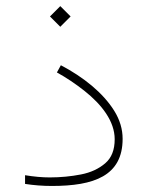

<svg xmlns="http://www.w3.org/2000/svg" viewBox="-20 -617 489 636"><path d="M145.5 -562.5 179.7 -528.3 213.9 -562.5 179.7 -596.7ZM144.5 -29.3C120.1 -29.3 92.8 -31.7 63 -36.6V-7.8C91.3 -3.4 121.1 -1 151.9 -1C291 -1 386.2 -34.2 386.2 -157.2C386.2 -189 377 -220.2 358.4 -250C321.3 -309.6 256.3 -361.8 181.6 -400.9L168.5 -377C199.7 -359.9 230 -339.4 259.3 -316.4C317.9 -270 359.9 -214.8 359.9 -155.8C359.9 -120.6 349.6 -94.2 328.6 -76.2C307.6 -58.1 280.8 -45.4 248 -39.1C215.3 -32.7 180.7 -29.3 144.5 -29.3Z"/></svg>

Font: Vazirmatn Thin
Style: Regular
Weight: 100
Designer: Saber Rastikerdar
Foundry: Saber Rastikerdar
Version: Version 33.003